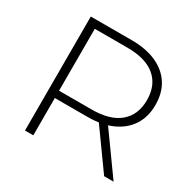

<svg xmlns="http://www.w3.org/2000/svg" viewBox="-154 -860 1028 1021"><g transform="rotate(30 360.0 -350.0)"><path d="M122 0V-700H373Q461 -700 524 -672Q587 -644 621 -591.5Q655 -539 655 -464Q655 -391 621 -338.5Q587 -286 524 -257.5Q461 -229 373 -229H150L173 -253V0ZM608 0 426 -254H484L666 0ZM173 -250 150 -274H373Q486 -274 544.5 -324Q603 -374 603 -464Q603 -555 544.5 -604.5Q486 -654 373 -654H150L173 -679Z"/></g></svg>

Font: Modern
Style: Regular
Weight: 300
Designer: Julieta Ulanovsky
Foundry: Julieta Ulanovsky
Version: Version 8.000